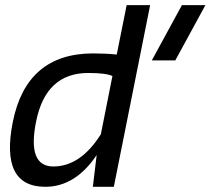

<svg xmlns="http://www.w3.org/2000/svg" viewBox="-20 -718 810 738"><path d="M412.1 -425.8Q387.7 -437.5 319.3 -437.5Q155.8 -437.5 118.7 -250.5Q84 -78.1 185.1 -78.1Q289.6 -78.1 367.7 -202.1ZM417.5 0H336.9L351.6 -122.1Q269.5 0 154.3 0Q-20.5 0 29.3 -249.5Q82 -512.7 338.4 -512.7Q386.7 -512.7 428.7 -508.3L466.8 -698.2H557.1ZM769.5 -698.2 653.8 -485.8H563.5L679.2 -698.2Z"/></svg>

Font: Sansation
Style: Italic
Weight: 400
Designer: Bernd Montag
Version: Version 1.301